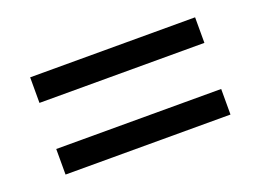

<svg xmlns="http://www.w3.org/2000/svg" viewBox="-55 -602 681 501"><g transform="rotate(-20 286.0 -352.0)"><path d="M56 -416V-487H514V-416ZM56 -217V-288H514V-217Z"/></g></svg>

Font: Noto Sans SignWriting
Style: Regular
Weight: 400
Designer: Monotype Design Team
Foundry: Monotype Imaging Inc.
Version: Version 2.004; ttfautohint (v1.8.4.7-5d5b)